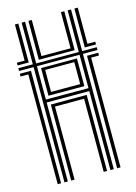

<svg xmlns="http://www.w3.org/2000/svg" viewBox="-121 -864 656 929"><g transform="rotate(-15 207.0 -400.0)"><path d="M83.2 0V-577.4H10.5V-591.3H83.2V-800H100V-591.3H313.4V-800H330.3V-591.3H403.3V-577.4H330.3V0H313.4V-395.6H100V0ZM49.4 0V-549.7H10.5V-563.5H66.3V0ZM117 0V-380.9H296.6V0H279.7V-366.2H133.8V0ZM347.2 0V-563.5H403.3V-549.7H364.1V0ZM100 -410.3H313.4V-577.4H100ZM116.9 -424.9V-563.5H296.6V-424.9ZM133.8 -439.6H279.7V-549.7H133.8ZM10.5 -605.1V-619H49.4V-800H66.3V-605.1ZM116.9 -605.1V-800H133.8V-619H279.7V-800H296.6V-605.1ZM347.2 -605.1V-800H364.1V-619H403.3V-605.1Z"/></g></svg>

Font: Big Shoulders Inline Text SC Thin
Style: Regular
Weight: 100
Designer: Patric King
Foundry: XO Type Co
Version: Version 2.002